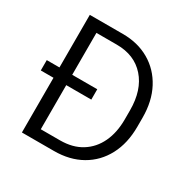

<svg xmlns="http://www.w3.org/2000/svg" viewBox="-160 -858 990 1005"><g transform="rotate(30 335.0 -355.5)"><path d="M294.4 0H101.1V-330.6H24.4V-393.1H101.1V-710.9H301.3Q392.1 -710.9 461.7 -670.4Q531.2 -629.9 570.3 -556.2Q609.4 -482.4 609.4 -382.3V-328.6Q609.4 -228.5 570.3 -154.5Q531.2 -80.6 460.4 -40.3Q389.6 0 294.4 0ZM329.6 -393.1V-330.6H178.2V-64H294.4Q370.6 -64 423.8 -97.2Q477.1 -130.4 505.1 -189.7Q533.2 -249 533.2 -328.6V-383.3Q533.2 -505.9 470.9 -576.2Q408.7 -646.5 301.3 -646.5H178.2V-393.1Z"/></g></svg>

Font: Vazirmatn RD UI Light
Style: Regular
Weight: 300
Designer: Saber Rastikerdar
Foundry: Saber Rastikerdar
Version: Version 33.003